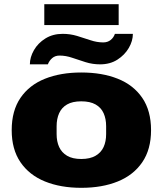

<svg xmlns="http://www.w3.org/2000/svg" viewBox="-20 -887 779 919"><path d="M369 12Q270 12 195 -18.5Q120 -49 78 -110.5Q36 -172 36 -264Q36 -357 78 -418.5Q120 -480 195 -510Q270 -540 369 -540Q469 -540 544 -510Q619 -480 661 -418.5Q703 -357 703 -264Q703 -172 661 -110.5Q619 -49 544 -18.5Q469 12 369 12ZM369 -126Q411 -126 437.5 -141.5Q464 -157 476 -183.5Q488 -210 488 -245V-283Q488 -318 476 -345Q464 -372 437.5 -387Q411 -402 369 -402Q327 -402 301 -387Q275 -372 263 -345Q251 -318 251 -283V-245Q251 -210 263 -183.5Q275 -157 301 -141.5Q327 -126 369 -126ZM123 -579Q123 -613 142.5 -647Q162 -681 197.5 -703Q233 -725 280 -725Q316 -725 349 -715Q382 -705 413 -694.5Q444 -684 474 -684Q495 -684 509.5 -695.5Q524 -707 530 -725H616Q616 -691 596.5 -657.5Q577 -624 542 -601.5Q507 -579 459 -579Q423 -579 389.5 -589.5Q356 -600 325.5 -610.5Q295 -621 265 -621Q244 -621 230 -609Q216 -597 209 -579ZM192 -767V-867H548V-767Z"/></svg>

Font: Archivo SemiExpanded Black
Style: Regular
Weight: 900
Width: 6
Designer: Hector Gatti
Foundry: Omnibus-Type
Version: Version 2.001